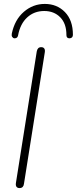

<svg xmlns="http://www.w3.org/2000/svg" viewBox="-20 -951 391 977"><path d="M79 6Q69 6 64 -0.5Q59 -7 61 -20L167 -689Q169 -700 174.5 -705.5Q180 -711 190 -711Q200 -711 205 -704.5Q210 -698 208 -685L102 -16Q101 -6 95.5 0Q90 6 79 6ZM53 -756Q46 -757 42 -763.5Q38 -770 40 -780Q55 -851 101.5 -891Q148 -931 208 -931Q270 -931 310.5 -889.5Q351 -848 351 -774Q351 -766 347 -761.5Q343 -757 335 -756Q330 -756 326 -757.5Q322 -759 320 -763Q318 -767 318 -773Q318 -831 286.5 -863Q255 -895 205 -895Q154 -895 118.5 -862.5Q83 -830 72 -771Q71 -766 68.5 -762.5Q66 -759 62 -757.5Q58 -756 53 -756Z"/></svg>

Font: Nunito ExtraLight ExtraLight
Style: Italic
Weight: 250
Italic angle: -9°
Version: Version 3.602